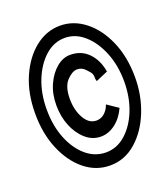

<svg xmlns="http://www.w3.org/2000/svg" viewBox="-102 -603 578 659"><g transform="rotate(-20 187.5 -274.0)"><path d="M190 -19Q139 -19 98 -52Q57 -85 32.5 -142.5Q8 -200 8 -274Q8 -348 33 -405.5Q58 -463 99.5 -496Q141 -529 191 -529Q240 -529 281.5 -496.5Q323 -464 348 -406.5Q373 -349 373 -274Q373 -208 349.5 -149.5Q326 -91 284.5 -55Q243 -19 190 -19ZM192 -66Q232 -66 264 -94.5Q296 -123 314.5 -170Q333 -217 333 -274Q333 -332 314 -379.5Q295 -427 263 -455.5Q231 -484 192 -484Q152 -484 120 -455.5Q88 -427 69 -379.5Q50 -332 50 -274Q50 -214 69 -167Q88 -120 120 -93Q152 -66 192 -66ZM194 -123Q163 -123 138.5 -144.5Q114 -166 100 -200.5Q86 -235 86 -276Q86 -318 101 -351Q116 -384 139.5 -403.5Q163 -423 189 -423Q230 -423 256 -396Q282 -369 289 -326L245 -307Q242 -315 242.5 -321Q243 -327 240.5 -334Q238 -341 224 -355Q212 -368 195 -368Q177 -368 157 -347Q137 -326 137 -281Q137 -240 154 -210Q171 -180 198 -180Q215 -180 228 -191.5Q241 -203 247 -221L287 -194Q272 -161 247 -142Q222 -123 194 -123Z"/></g></svg>

Font: Inconsolata Condensed Medium
Style: Regular
Weight: 500
Width: 3
Monospace: yes
Designer: Raph Levien, Cyreal, Brenton Simpson
Foundry: Raph Levien, Cyreal, Google
Version: Version 3.100; ttfautohint (v1.8.4.7-5d5b)